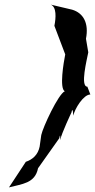

<svg xmlns="http://www.w3.org/2000/svg" viewBox="-20 -768 412 833"><path d="M19 45C75 30 132 28 145 -38L237 -168C243 -198 241 -160 241 -160C247 -190 290 -280 290 -280C296 -310 298 -266 298 -266C304 -296 342 -358 372 -358L359 -392C327 -392 357 -509 363 -541L353 -600C366 -666 343 -711 293 -726L200 -748C226 -738 223 -691 216 -656L263 -532C256 -497 237 -385 261 -372C233 -360 166 -216 159 -182L152 -132C145 -97 122 -76 92 -66Z"/></svg>

Font: Corrode
Style: Ita
Weight: 400
Designer: Mew Too
Version: Version 0.532